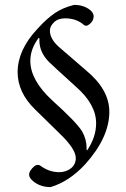

<svg xmlns="http://www.w3.org/2000/svg" viewBox="-20 -661 517 785"><path d="M427 -202Q426 -98 328 11Q263 81 187 104Q147 104 118 82Q99 67 99 53Q99 37 121 18Q132 10 143 15Q180 43 222 43Q249 43 269 28Q289 13 290 -14Q290 -52 224 -115L123 -214Q52 -283 52 -367Q53 -458 133 -543Q171 -585 205 -608Q238 -630 283 -641Q324 -641 351 -618Q363 -606 363 -594Q362 -573 343 -560Q332 -552 323 -559Q293 -586 246 -586Q217 -586 201 -570Q184 -554 184 -536Q184 -502 221 -469L331 -374Q427 -295 427 -204Q427 -203 427 -202ZM104 -412Q104 -334 192 -252Q292 -162 315 -125Q334 -92 334 -57Q334 -53 334 -48L336 -46Q373 -100 373 -157Q373 -234 291 -306Q195 -393 181 -407Q141 -447 141 -496Q141 -501 141 -505L138 -506Q104 -461 104 -412Z"/></svg>

Font: Shafarik
Style: Regular
Weight: 400
Version: Version 1.001; ttfautohint (v1.8.4.7-5d5b)